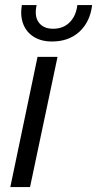

<svg xmlns="http://www.w3.org/2000/svg" viewBox="-20 -754 391 774"><path d="M21.6 0 131.3 -524.7H211.9L101.1 0ZM189.7 -586.7Q146.7 -586.7 116.9 -605.1Q87 -623.4 73.9 -656.5Q60.9 -689.6 68 -733.6H127.7Q117.6 -688.4 136.4 -663.3Q155.3 -638.1 194 -638.1Q235.6 -638.1 261.4 -664.6Q287.1 -691.1 291.7 -733.6H351.4Q343.3 -666 300.4 -626.4Q257.4 -586.7 189.7 -586.7Z"/></svg>

Font: Mona Sans
Style: Italic
Weight: 200
Italic angle: -11.6951°
Designer: Deni Anggara
Foundry: GitHub
Version: Version 2.000